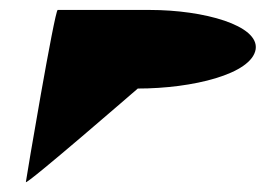

<svg xmlns="http://www.w3.org/2000/svg" viewBox="-20 -380 551 386"><path d="M32 -14C31 -6 257 -202 257 -202C367 -202 486 -231 494 -281C501 -329 390 -360 281 -360H96C90 -360 33 -23 32 -14Z"/></svg>

Font: Ampere
Style: SCCndIta
Weight: 400
Version: Version 1